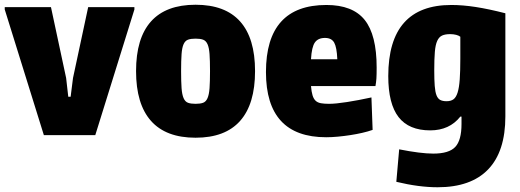

<svg xmlns="http://www.w3.org/2000/svg" viewBox="-20 -570 2193 810"><path d="M0 -530V-540H195L259 -241L268 -162H278L288 -241L352 -540H547V-530L382 0H165Z M805 11Q680 11 617 -60Q554 -131 554 -270Q554 -409 617 -479.5Q680 -550 805 -550Q930 -550 993 -479.5Q1056 -409 1056 -270Q1056 -131 993 -60Q930 11 805 11ZM805 -132Q825 -132 837 -136.5Q849 -141 855.5 -156Q862 -171 864 -198Q866 -225 866 -270Q866 -315 864 -342Q862 -369 855.5 -383.5Q849 -398 837 -402.5Q825 -407 805 -407Q785 -407 773 -402.5Q761 -398 754.5 -383.5Q748 -369 746 -342Q744 -315 744 -270Q744 -225 746 -198Q748 -171 754.5 -156Q761 -141 773 -136.5Q785 -132 805 -132Z M1356 9Q1102 9 1102 -266Q1102 -549 1357 -549Q1468 -549 1518.5 -486Q1569 -423 1569 -285Q1569 -254 1568 -239Q1567 -224 1564 -207H1292Q1294 -183 1298.5 -168Q1303 -153 1311.5 -145Q1320 -137 1334 -134.5Q1348 -132 1368 -132Q1396 -132 1444 -139.5Q1492 -147 1547 -159L1552 -22Q1532 -15 1508 -9.5Q1484 -4 1458 0Q1432 4 1405.5 6.5Q1379 9 1356 9ZM1351 -410Q1322 -410 1308.5 -391Q1295 -372 1292 -320H1403Q1401 -370 1390 -390Q1379 -410 1351 -410Z M1826 220Q1747 220 1652 197L1664 60Q1755 78 1808 78Q1874 78 1900.5 50Q1927 22 1927 -47V-78H1922Q1876 -20 1795 -20Q1705 -20 1661.5 -76Q1618 -132 1618 -249Q1618 -549 1884 -549Q1932 -549 1987 -540.5Q2042 -532 2112 -514V-79Q2112 69 2039.5 144.5Q1967 220 1826 220ZM1864 -143Q1882 -143 1893 -151Q1904 -159 1910.5 -179.5Q1917 -200 1919.5 -235Q1922 -270 1922 -323V-415Q1916 -420 1904.5 -423Q1893 -426 1879 -426Q1858 -426 1845 -420Q1832 -414 1824.5 -397.5Q1817 -381 1814.5 -351Q1812 -321 1812 -273Q1812 -233 1814 -207.5Q1816 -182 1821.5 -168Q1827 -154 1837 -148.5Q1847 -143 1864 -143Z"/></svg>

Font: Encode Sans Compressed
Style: Black
Weight: 900
Designer: Pablo Impallari, Andres Torresi
Foundry: Pablo Impallari, Andres Torresi
Version: Version 1.000; ttfautohint (v1.00) -l 8 -r 50 -G 200 -x 14 -